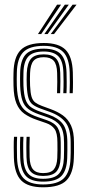

<svg xmlns="http://www.w3.org/2000/svg" viewBox="-20 -790 371 817"><path d="M163.3 7Q99.4 7 70.4 -22Q41.5 -51 39.1 -118.5Q38.6 -140.2 38.4 -163.5Q38.2 -186.8 39.5 -208H52.9Q51.8 -187.7 51.9 -163.4Q51.9 -139 52.5 -119.2Q54.5 -58 80.3 -31.5Q106.1 -5.1 163.3 -5.1Q225.7 -5.1 252 -31.8Q278.3 -58.5 280.1 -116.9Q280.7 -129.3 280.8 -139.8Q280.9 -150.4 280.8 -161Q280.7 -171.7 280.7 -184.2Q280.7 -241.4 258.5 -269.6Q236.4 -297.9 191.2 -314.1L154 -327.5Q131.6 -335.6 119.1 -345.2Q106.6 -354.8 101.1 -373.1Q95.6 -391.4 93.9 -425.4Q93.3 -438.3 93.3 -451.1Q93.2 -463.9 93.9 -479.3Q96 -521.8 112.2 -540.3Q128.3 -558.7 166.2 -558.7Q201.6 -558.7 218.4 -541Q235.2 -523.2 236.4 -480.1Q236.9 -466.3 237 -443.4Q237.1 -420.5 236 -393.4H222.7Q223.8 -419.5 223.7 -441Q223.6 -462.5 223.1 -479.5Q222.2 -516.1 208.6 -531.4Q194.9 -546.6 166.2 -546.6Q135.9 -546.6 122.6 -531Q109.4 -515.4 108 -479.3Q107.5 -464.7 107.4 -453.3Q107.3 -441.9 108 -425.4Q109.4 -394.5 114.3 -378.3Q119.3 -362.1 129.8 -354.1Q140.3 -346.1 158.1 -339.4L194.9 -325.9Q225.1 -315 247.5 -299Q269.9 -282.9 282.3 -255.9Q294.8 -228.9 294.8 -184.2Q294.8 -171.6 294.9 -160.9Q295 -150.2 294.9 -139.7Q294.8 -129.2 294.2 -116.7Q292.2 -53.3 263.4 -23.1Q234.7 7 163.3 7ZM163.3 -17.1Q111.5 -17.1 89.6 -41.7Q67.7 -66.4 66 -119.7Q65.5 -140.4 65.2 -161.5Q65 -182.5 66.2 -208H79.8Q78.4 -182.2 78.7 -159.4Q79.1 -136.7 79.4 -120.2Q80.9 -71.5 100.4 -50.4Q119.8 -29.2 163.3 -29.2Q212 -29.2 231.1 -51.1Q250.3 -72.9 251.9 -117.3Q252.7 -135.9 252.6 -150.7Q252.5 -165.5 252.5 -184.2Q252.5 -232.5 235.7 -255.3Q219 -278 184 -290.1L145.6 -303.5Q117 -313.6 100.1 -326.5Q83.1 -339.4 75.3 -362.3Q67.4 -385.2 65.7 -425.2Q65.1 -442.5 65.3 -453.8Q65.5 -465 65.7 -479.5Q66.7 -533.6 89.3 -558.3Q111.9 -582.9 166.2 -582.9Q216.6 -582.9 239 -559.4Q261.4 -535.9 263.1 -481.4Q263.6 -463.4 263.8 -442.1Q264.1 -420.8 262.9 -393.4H249.3Q250.7 -422.1 250.5 -443.4Q250.3 -464.7 249.7 -481.3Q248.4 -530.1 228.4 -550.4Q208.4 -570.8 166.2 -570.8Q120 -570.8 100.3 -549.2Q80.6 -527.6 79.8 -479.5Q79.6 -464.3 79.4 -453.4Q79.2 -442.6 79.8 -425.2Q81.5 -386.9 88.7 -366.2Q96 -345.6 110.7 -334.8Q125.5 -324 149.7 -315.4L187.7 -302Q228 -287.9 247.3 -262.5Q266.6 -237.2 266.6 -184.2Q266.6 -165.5 266.7 -150.5Q266.8 -135.5 266 -117.1Q264.2 -65.5 241.6 -41.3Q219 -17.1 163.3 -17.1ZM163.3 -41.3Q128.1 -41.3 111 -59.3Q94 -77.3 92.7 -121Q92.4 -139.3 92.1 -161.9Q91.9 -184.4 93.1 -208H106.4Q105.4 -188.1 105.5 -165.3Q105.5 -142.5 106 -121.8Q107 -85.2 120.5 -69.3Q133.9 -53.4 163.3 -53.4Q196.3 -53.4 209.3 -69.5Q222.3 -85.6 223.7 -117.7Q224.7 -135.7 224.5 -150.6Q224.3 -165.5 224.3 -184.2Q224.3 -224 212.2 -241Q200.2 -258 176.6 -266.2L137 -279.8Q105.3 -290.7 83.4 -306.2Q61.6 -321.7 50.1 -349.6Q38.5 -377.5 37.5 -425Q36.9 -443.5 37.1 -456.5Q37.3 -469.5 37.5 -479.7Q38.5 -546.9 67.8 -576.9Q97.1 -607 166.2 -607Q230 -607 258.8 -578.3Q287.6 -549.5 289.9 -482.5Q290.5 -464.1 290.6 -440Q290.7 -415.9 289.5 -393.4H276.2Q277.3 -414.3 277.2 -438.4Q277.2 -462.4 276.6 -481.8Q274.6 -542.4 248.9 -568.7Q223.1 -594.9 166.2 -594.9Q104.7 -594.9 78.6 -567.6Q52.6 -540.3 51.6 -479.7Q51.4 -464.5 51.2 -453.4Q51 -442.2 51.6 -425Q53.3 -381.5 62.6 -356.3Q71.9 -331 91.2 -316.7Q110.4 -302.3 141.3 -291.7L180.3 -278.2Q213.5 -266.7 225.9 -245.5Q238.4 -224.3 238.4 -184.2Q238.4 -173.7 238.5 -163.2Q238.6 -152.6 238.5 -141.4Q238.4 -130.2 237.8 -117.5Q236.4 -78.3 219.9 -59.8Q203.4 -41.3 163.3 -41.3ZM141.5 -645 222.9 -770.2H239.8L155.3 -645ZM195.9 -645 288.9 -770.2H305.8L209.9 -645ZM168.6 -645 255.9 -770.2H272.8L182.6 -645Z"/></svg>

Font: Big Shoulders Inline Thin
Style: Regular
Weight: 100
Designer: Patric King
Foundry: XO Type Co
Version: Version 2.002